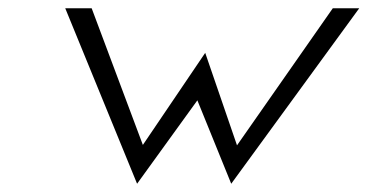

<svg xmlns="http://www.w3.org/2000/svg" viewBox="-20 -466 890 465"><path d="M138 -446 312 -21 458 -223 540 -21 850 -446H786L554 -114L477 -338L326 -115L202 -446Z"/></svg>

Font: Charger Static
Style: 2Obl
Weight: 1000
Designer: Jasper
Foundry: KineticPlasma Fonts/Cannot Into Space Fonts
Version: Version 1.1